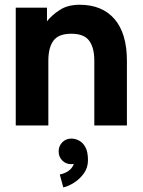

<svg xmlns="http://www.w3.org/2000/svg" viewBox="-20 -541 615 828"><path d="M386.7 0V-279.3Q386.7 -335.4 364.5 -365.5Q342.3 -395.5 287.6 -395.5Q232.4 -395.5 210.4 -365.5Q188.5 -335.4 188.5 -279.3V0H47.9V-507.8H182.6V-449.2Q202.6 -475.1 237.3 -497.8Q272 -520.5 323.2 -520.5Q420.9 -520.5 474.1 -458.5Q527.3 -396.5 527.3 -279.3V0ZM232.9 111.8Q232.9 88.9 248.5 72.8Q264.2 56.6 287.6 56.6Q303.2 56.6 319.8 64.7Q336.4 72.8 347.9 93Q359.4 113.3 359.4 149.9Q359.4 182.6 341.1 207.5Q322.8 232.4 297.9 247.8Q272.9 263.2 252.9 267.1L237.8 211.4Q257.8 208 274.9 196.3Q292 184.6 298.3 166Q293 167 287.6 167Q264.2 167 248.5 151.1Q232.9 135.3 232.9 111.8Z"/></svg>

Font: Giphurs
Style: Bold
Weight: 700
Version: Version 0.920; ttfautohint (v1.8.4.7-5d5b)